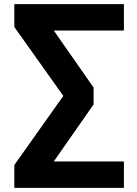

<svg xmlns="http://www.w3.org/2000/svg" viewBox="-20 -725 660 925"><path d="M49 180V70L285 -263L49 -595V-705H577V-578H239L431 -303V-222L239 53H577V180Z"/></svg>

Font: Mulish ExtraBold
Style: Regular
Weight: 800
Designer: Vernon Adams
Foundry: Vernon Adams
Version: Version 3.603; ttfautohint (v1.8.3)